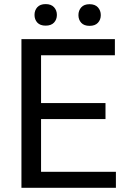

<svg xmlns="http://www.w3.org/2000/svg" viewBox="-20 -898 608 918"><path d="M484.4 -328.6H176.3V-76.7H534.2V0H82.5V-710.9H529.3V-633.8H176.3V-405.3H484.4ZM145 -826.7Q145 -848.6 158.4 -863.5Q171.9 -878.4 198.2 -878.4Q224.6 -878.4 238.3 -863.5Q252 -848.6 252 -826.7Q252 -804.7 238.3 -790Q224.6 -775.4 198.2 -775.4Q171.9 -775.4 158.4 -790Q145 -804.7 145 -826.7ZM355 -825.7Q355 -847.7 368.4 -862.8Q381.8 -877.9 408.2 -877.9Q434.6 -877.9 448.2 -862.8Q461.9 -847.7 461.9 -825.7Q461.9 -803.7 448.2 -789.1Q434.6 -774.4 408.2 -774.4Q381.8 -774.4 368.4 -789.1Q355 -803.7 355 -825.7Z"/></svg>

Font: Roboto-ThirdPerson-AD3FC
Style: ThirdPerson-AD3FC
Weight: 400
Designer: Google
Version: Version 2.137; 2017